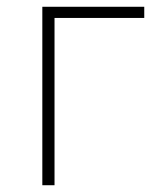

<svg xmlns="http://www.w3.org/2000/svg" viewBox="-20 -547 474 567"><path d="M105 0H141V-494H406V-527H105Z"/></svg>

Font: Noto Sans CJK Thin
Style: Regular
Weight: 100
Designer: Ryoko NISHIZUKA (kana & ideographs); Paul D. Hunt (Latin, Greek & Cyrillic); Wenlong ZHANG (bopomofo); Sandoll Communica
Foundry: Adobe Systems Incorporated
Version: Version 1.000;PS 1;hotconv 1.0.78;makeotf.lib2.5.61930